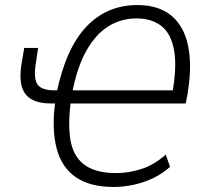

<svg xmlns="http://www.w3.org/2000/svg" viewBox="-20 -733 809 761"><path d="M430 8Q336 8 280 -31Q224 -70 204.5 -144.5Q185 -219 198 -323H204H179Q135 -323 106 -339Q77 -355 67 -388Q57 -421 64 -472L76 -543H131L121 -475Q113 -421 129 -398Q145 -375 196 -375H218L204 -364Q223 -454 252.5 -519.5Q282 -585 323 -628Q364 -671 414.5 -692Q465 -713 524 -713Q584 -713 627.5 -691.5Q671 -670 697.5 -626Q724 -582 731 -515Q738 -448 723 -358L716 -323H252L260 -325Q248 -228 261.5 -167Q275 -106 319.5 -76.5Q364 -47 440 -47Q490 -47 540 -63Q590 -79 637 -120L654 -72Q626 -46 589 -28Q552 -10 511.5 -1Q471 8 430 8ZM521 -660Q459 -660 408.5 -628Q358 -596 321.5 -530.5Q285 -465 266 -364L259 -375H676L662 -358Q682 -467 670 -533.5Q658 -600 619.5 -630Q581 -660 521 -660Z"/></svg>

Font: Nunito Sans 10pt Condensed Light
Style: Italic
Weight: 300
Width: 3
Italic angle: -9°
Designer: Vernon Adams
Foundry: Vernon Adams
Version: Version 3.101;gftools[0.9.27]